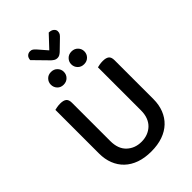

<svg xmlns="http://www.w3.org/2000/svg" viewBox="-286 -1099 1225 1225"><g transform="rotate(-45 326.5 -486.0)"><path d="M572 -213Q572 -162 555.5 -120Q539 -78 507.5 -48Q476 -18 430.5 -2Q385 14 326 14Q268 14 222.5 -2Q177 -18 145.5 -48Q114 -78 97.5 -120Q81 -162 81 -213V-607Q88 -609 102 -611.5Q116 -614 131 -614Q160 -614 174 -603Q188 -592 188 -564V-219Q188 -148 227.5 -111Q267 -74 326 -74Q356 -74 381 -83.5Q406 -93 425 -111Q444 -129 454.5 -156Q465 -183 465 -219V-607Q472 -609 486 -611.5Q500 -614 515 -614Q544 -614 558 -603Q572 -592 572 -564ZM291 -741Q291 -717 274.5 -700Q258 -683 232 -683Q206 -683 190 -700Q174 -717 174 -741Q174 -764 190 -781Q206 -798 232 -798Q258 -798 274.5 -781Q291 -764 291 -741ZM476 -741Q476 -717 459.5 -700Q443 -683 417 -683Q391 -683 374.5 -700Q358 -717 358 -741Q358 -764 374.5 -781Q391 -798 417 -798Q443 -798 459.5 -781Q476 -764 476 -741ZM192 -945Q193 -965 204 -975.5Q215 -986 231 -986Q244 -986 252 -980Q260 -974 270 -963L322 -903L400 -986Q423 -985 435 -974.5Q447 -964 447 -951Q447 -937 441.5 -928.5Q436 -920 424 -909L361 -848Q352 -840 343.5 -835.5Q335 -831 324 -831Q312 -831 303 -836.5Q294 -842 285 -850Z"/></g></svg>

Font: Baloo Bhai 2 Medium
Style: Regular
Weight: 500
Designer: Supriya Tembe, Noopur Datye and Ek Type
Foundry: Ek Type
Version: Version 1.640;PS 1.000;hotconv 16.6.51;makeotf.lib2.5.65220;